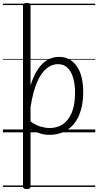

<svg xmlns="http://www.w3.org/2000/svg" viewBox="-20 -910 675 1320"><path d="M164 390Q150 390 144 385.5Q138 381 138 371V-871Q138 -881 144.5 -885.5Q151 -890 165 -890Q178 -890 184 -885.5Q190 -881 190 -871V-323Q213 -395 243.5 -438Q274 -481 309.5 -500Q345 -519 386 -519Q462 -519 507 -456Q552 -393 552 -276Q552 -224 542.5 -179Q533 -134 514.5 -98Q496 -62 467.5 -36.5Q439 -11 402 3Q365 17 318 17Q285 17 254 7Q223 -3 190 -24V371Q190 381 183.5 385.5Q177 390 164 390ZM190 -75Q226 -49 259 -39.5Q292 -30 320 -30Q353 -30 380.5 -40Q408 -50 429.5 -70Q451 -90 466 -119.5Q481 -149 488.5 -188Q496 -227 496 -274Q496 -328 483.5 -372.5Q471 -417 445.5 -443Q420 -469 378 -469Q337 -469 300.5 -440Q264 -411 235.5 -346.5Q207 -282 190 -174ZM0 365H635V375H0ZM0 -20H635V0H0ZM0 -505H635V-500H0ZM0 -885H635V-875H0Z"/></svg>

Font: Playwrite GB S Guides
Style: Regular
Weight: 400
Designer: Veronika Burian, José Scaglione
Foundry: TypeTogether
Version: Version 1.003